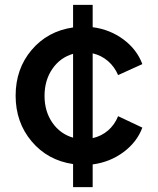

<svg xmlns="http://www.w3.org/2000/svg" viewBox="-20 -765 646 785"><path d="M278.8 0V-94.2Q174.8 -109.4 109.4 -187Q43.9 -264.6 43.9 -374Q43.9 -483.4 109.1 -560.5Q174.3 -637.7 278.8 -652.8V-745.1H358.9V-653.8Q429.7 -644.5 484.6 -603.8Q539.6 -563 562 -502.9L462.9 -458Q448.2 -492.2 421.4 -515.4Q394.5 -538.6 358.9 -546.9V-200.2Q395 -208.5 421.9 -231.7Q448.7 -254.9 462.9 -290L562 -243.2Q540 -184.1 484.9 -143.1Q429.7 -102.1 358.9 -92.8V0ZM162.1 -373Q162.1 -309.6 194.1 -263.4Q226.1 -217.3 278.8 -202.1V-544.9Q226.1 -529.8 194.1 -483.4Q162.1 -437 162.1 -373Z"/></svg>

Font: Plus Jakarta Sans SemiBold
Style: Regular
Weight: 600
Designer: Gumpita Rahayu
Foundry: Tokotype
Version: Version 2.006